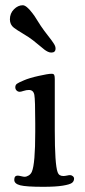

<svg xmlns="http://www.w3.org/2000/svg" viewBox="-20 -702 324 729"><path d="M105.5 -548.8Q91.3 -560.1 67.4 -574.2Q43.5 -588.4 32.7 -596.7Q17.6 -608.4 17.6 -628.4Q17.6 -651.4 33 -666.7Q48.3 -682.1 66.4 -682.1Q80.1 -682.1 102.5 -652.8Q109.9 -644 122.3 -623.5Q134.8 -603 147.5 -585.9Q153.8 -577.1 162.1 -566.7Q170.4 -556.2 174.6 -550.5Q178.7 -544.9 183.1 -538.3Q187.5 -531.7 189.2 -527.1Q190.9 -522.5 190.9 -517.6Q190.9 -502.4 174.8 -502.4Q168 -502.4 161.1 -505.9Q154.3 -509.3 148.9 -513.4Q143.6 -517.6 130.1 -528.8Q116.7 -540 105.5 -548.8ZM113.8 -200.7V-234.4Q113.8 -323.2 110.4 -341.8Q106.9 -360.4 89.8 -360.4Q80.1 -360.4 69.6 -356.9Q59.1 -353.5 55.2 -353.5Q47.9 -353.5 43 -358.4Q38.1 -363.3 38.1 -370.6Q38.1 -379.4 44.4 -384Q50.8 -388.7 70.8 -397Q90.8 -405.8 126.7 -413.8Q162.6 -421.9 175.8 -421.9Q183.6 -421.9 185.8 -417.5Q188 -413.1 188 -401.9V-207Q188 -78.1 198.7 -48.3Q203.6 -33.7 220.2 -33.7Q226.6 -33.7 234.1 -35.4Q241.7 -37.1 246.1 -37.1Q251.5 -37.1 256.3 -33.2Q261.2 -29.3 261.2 -23.9Q261.2 -13.7 253.2 -7.6Q245.1 -1.5 218.3 2.9Q191.4 7.3 144 7.3Q79.1 7.3 56.6 1.5Q34.2 -4.4 34.2 -19Q34.2 -35.2 46.9 -35.2Q51.3 -35.2 60.3 -33Q69.3 -30.8 73.2 -30.8Q81.1 -30.8 89.1 -35.9Q97.2 -41 101.1 -50.3Q113.8 -80.1 113.8 -200.7Z"/></svg>

Font: Cooper*
Style: Regular
Weight: 400
Designer: Owen Earl
Foundry: indestructible type*
Version: Version 0.001